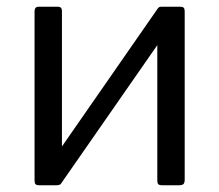

<svg xmlns="http://www.w3.org/2000/svg" viewBox="-20 -550 651 570"><path d="M163.9 -517.2V-16.7Q163.9 -7.2 160.2 -3.6Q156.6 0 146.1 0H97.7Q88.5 0 85.6 -3.1Q82.6 -6.2 82.6 -14.1V-516.4Q82.6 -530 94.4 -530H152.4Q163.9 -530 163.9 -517.2ZM528.3 -517.2V-16.7Q528.3 -7.2 524.6 -3.6Q521 0 510.5 0H462.1Q452.9 0 450 -3.1Q447 -6.2 447 -14.1V-516.4Q447 -530 458.8 -530H516.8Q528.3 -530 528.3 -517.2ZM449.3 -526.1 499.2 -491.1 160.8 -4.4 110.9 -38.9Z"/></svg>

Font: Libre Franklin Thin
Style: Regular
Weight: 100
Designer: Pablo Impallari, Rodrigo Fuenzalida, Nhung Nguyen
Foundry: Impallari Type
Version: Version 3.000